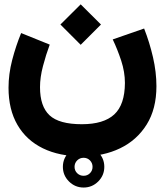

<svg xmlns="http://www.w3.org/2000/svg" viewBox="-20 -488 747 869"><path d="M264.6 267.1Q264.6 228.5 292.2 200.9Q319.8 173.3 358.4 173.3Q397 173.3 424.6 200.9Q452.1 228.5 452.1 267.1Q452.1 305.7 424.6 333.3Q397 360.8 358.4 360.8Q319.8 360.8 292.2 333.3Q264.6 305.7 264.6 267.1ZM317.4 267.1Q317.4 284.2 329.3 295.9Q341.3 307.6 358.4 307.6Q375.5 307.6 387.2 295.9Q398.9 284.2 398.9 267.1Q398.9 250 387.2 238Q375.5 226.1 358.4 226.1Q341.3 226.1 329.3 238Q317.4 250 317.4 267.1ZM253.4 -377 345.2 -468.3 437 -377 345.2 -285.2ZM490.2 -309.6 632.3 -358.9Q656.7 -296.9 672.4 -229.2Q688 -161.6 688 -97.7Q688 4.9 643.8 75.7Q599.6 146.5 523.7 183.1Q447.8 219.7 352.1 219.7Q249 219.7 174.3 183.3Q99.6 147 59.1 77.4Q18.6 7.8 18.6 -90.8Q18.6 -152.8 35.2 -216.6Q51.8 -280.3 75.7 -338.4L205.1 -286.1Q188 -240.2 174.6 -189.2Q161.1 -138.2 161.1 -93.3Q161.1 -6.3 204.3 33.9Q247.6 74.2 350.6 74.2Q449.2 74.2 497.1 30Q544.9 -14.2 545.4 -112.3Q545.4 -162.1 528.6 -213.4Q511.7 -264.6 490.2 -309.6Z"/></svg>

Font: Vazir Black FD-WOL-UI
Style: Black-FD-WOL-UI
Weight: 900
Designer: Saber Rastikerdar
Foundry: Saber Rastikerdar
Version: Version 30.0.0